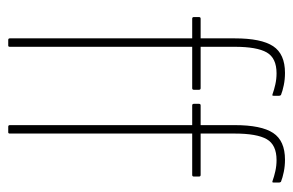

<svg xmlns="http://www.w3.org/2000/svg" viewBox="-146 -584 729 478"><g transform="rotate(90 219.0 -344.5)"><path d="M79 0Q75 0 75 -4V-458H26Q22 -458 22 -462V-475Q22 -479 26 -479H75V-564Q75 -630 94.5 -659.5Q114 -689 161 -689Q177 -689 191.5 -686Q206 -683 216 -679Q218 -677 218 -674V-661Q218 -659 217.5 -658Q217 -657 214 -658Q203 -662 189.5 -665Q176 -668 162 -668Q124 -668 110 -643.5Q96 -619 96 -564V-479H199Q203 -479 203 -475V-462Q203 -458 199 -458H96V-4Q96 0 93 0ZM295 0Q291 0 291 -4V-458H242Q238 -458 238 -462V-475Q238 -479 242 -479H291V-564Q291 -630 310.5 -659.5Q330 -689 377 -689Q393 -689 407.5 -686Q422 -683 432 -679Q434 -677 434 -674V-661Q434 -659 433.5 -658Q433 -657 430 -658Q419 -662 405.5 -665Q392 -668 378 -668Q340 -668 326 -643.5Q312 -619 312 -564V-479H415Q419 -479 419 -475V-462Q419 -458 415 -458H312V-4Q312 0 309 0Z"/></g></svg>

Font: Sofia Sans Extra Condensed Thin
Style: Regular
Weight: 250
Version: Version 4.100